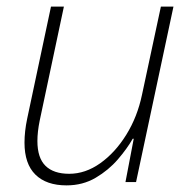

<svg xmlns="http://www.w3.org/2000/svg" viewBox="-20 -550 571 580"><path d="M181 10Q120 10 87 -22.5Q54 -55 54 -119Q54 -136 56 -154Q58 -172 62 -191L134 -530H173L100 -186Q93 -152 93 -124Q93 -73 117.5 -49Q142 -25 189 -25Q238 -25 283 -57Q328 -89 361.5 -143Q395 -197 409 -264L466 -530H504L391 0H359L384 -131H381Q364 -101 336 -68.5Q308 -36 269 -13Q230 10 181 10Z"/></svg>

Font: Noto Sans Disp ExtLt
Style: Italic
Weight: 200
Italic angle: -12°
Designer: Monotype Design Team
Foundry: Monotype Imaging Inc.
Version: Version 2.000;GOOG;noto-source:20170915:90ef993387c0